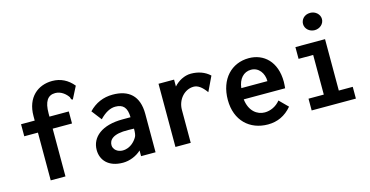

<svg xmlns="http://www.w3.org/2000/svg" viewBox="-72 -1019 2645 1371"><g transform="rotate(-15 1250.0 -333.5)"><path d="M360 -683C255 -683 167 -614 167 -475V-442H66V-353H167V0H276V-353H419V-442H276V-466C276 -553 303 -594 359 -594C404 -594 438 -561 453 -538C457 -523 459 -517 469 -517L515 -607C474 -657 422 -683 360 -683Z M632 -327C671 -368 710 -389 748 -389C806 -389 833 -359 834 -288H775C623 -288 540 -220 540 -124C540 -51 590 12 699 12C748 12 800 -9 835 -42V0H942V-284C942 -418 870 -477 752 -477C682 -477 623 -451 575 -401ZM837 -203C837 -174 834 -155 829 -145C817 -122 781 -73 719 -73C681 -73 651 -99 651 -130C651 -167 678 -207 796 -204L837 -203Z M1089 0H1202V-244C1202 -319 1257 -382 1325 -382C1355 -382 1385 -362 1417 -317L1469 -426C1432 -461 1383 -477 1330 -477C1281 -477 1234 -450 1204 -416V-467H1089Z M1758 -477C1631 -477 1537 -382 1537 -227C1537 -74 1636 16 1770 16C1840 16 1899 -11 1947 -68L1885 -130C1856 -93 1812 -73 1770 -73C1714 -73 1658 -113 1648 -202H1954C1955 -217 1957 -233 1957 -249C1957 -399 1868 -477 1758 -477ZM1652 -284C1659 -350 1697 -393 1752 -393C1809 -393 1845 -343 1845 -284Z M2101 -380H2209V-87H2096V0H2423V-87H2320V-467H2101ZM2266 -676C2219 -676 2196 -642 2196 -612C2196 -576 2228 -548 2266 -548C2304 -548 2336 -576 2336 -612C2336 -647 2304 -676 2266 -676Z"/></g></svg>

Font: Inconsolata
Style: Bold
Weight: 700
Monospace: yes
Designer: Raph Levien, Kirill Tkachev(cyreal.org)
Foundry: Raph Levien, Kirill Tkachev(cyreal.org)
Version: Version 1.014